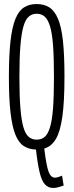

<svg xmlns="http://www.w3.org/2000/svg" viewBox="-20 -730 364 950"><path d="M295 188Q281 193 268 196.5Q255 200 243 200Q218 200 202 182Q186 164 176 122.5Q166 81 158 10Q123 9 97.5 -7.5Q72 -24 56 -64Q40 -104 32 -173.5Q24 -243 24 -349Q24 -457 32 -527Q40 -597 56.5 -637Q73 -677 99 -693.5Q125 -710 161 -710Q198 -710 224 -693.5Q250 -677 267 -637Q284 -597 291.5 -527Q299 -457 299 -350Q299 -227 288.5 -152.5Q278 -78 256 -41.5Q234 -5 199 5Q209 88 220 118.5Q231 149 252 149Q265 149 287 139ZM161 -39Q185 -39 201 -52.5Q217 -66 227.5 -100.5Q238 -135 242.5 -195.5Q247 -256 247 -349Q247 -444 242.5 -505Q238 -566 227.5 -600Q217 -634 201 -648Q185 -662 161 -662Q139 -662 122.5 -648Q106 -634 96 -599.5Q86 -565 81 -504Q76 -443 76 -349Q76 -255 81 -194.5Q86 -134 96 -100Q106 -66 122.5 -52.5Q139 -39 161 -39Z"/></svg>

Font: Georama ExtraCondensed Light
Style: Regular
Weight: 300
Width: 2
Designer: Jean-Baptiste Levee
Foundry: Production Type
Version: Version 1.000